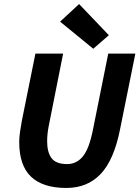

<svg xmlns="http://www.w3.org/2000/svg" viewBox="-20 -917 689 949"><path d="M441 -676 277 -810 371 -897 518 -743ZM88 -320 155 -652H292L221 -295Q217 -275 215 -256Q213 -237 213 -219Q213 -164 235 -135Q257 -106 312 -106Q359 -106 390 -144.5Q421 -183 439 -274L515 -652H649L573 -276Q543 -126 477.5 -57Q412 12 308 12Q192 12 133.5 -43.5Q75 -99 75 -215Q75 -237 79 -265.5Q83 -294 88 -320Z"/></svg>

Font: TypoPRO Source Sans Pro
Style: Bold Italic
Weight: 700
Italic angle: -11°
Designer: Paul D. Hunt
Foundry: Adobe Systems Incorporated
Version: Version 1.075;PS 2.000;hotconv 1.0.86;makeotf.lib2.5.63406